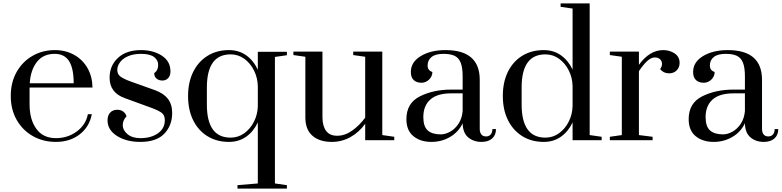

<svg xmlns="http://www.w3.org/2000/svg" viewBox="-20 -820 4572 1123"><path d="M43 -259Q43 -339 77.5 -399.5Q112 -460 170.5 -493.5Q229 -527 301 -527Q364 -527 414 -499Q464 -471 492 -421.5Q520 -372 521 -308H153V-209Q153 -121 192.5 -66.5Q232 -12 307 -12Q376 -12 429 -51Q482 -90 494 -152H517Q503 -78 446 -34Q389 10 307 10Q233 10 173 -23.5Q113 -57 78 -118Q43 -179 43 -259ZM411 -333Q411 -420 384 -462.5Q357 -505 300 -505Q233 -505 196 -458Q159 -411 154 -333Z M609 -116Q609 -145 624.5 -161.5Q640 -178 666 -178Q686 -178 700 -168Q714 -158 720 -140Q698 -116 698 -89Q698 -58 726 -35Q754 -12 801 -12Q864 -12 904 -40.5Q944 -69 944 -117Q944 -145 927 -159Q910 -173 861 -191L710 -246Q621 -278 621 -365Q621 -436 670 -481.5Q719 -527 805 -527Q876 -527 926.5 -494.5Q977 -462 977 -402Q977 -378 964 -363.5Q951 -349 930 -349Q909 -349 895.5 -360.5Q882 -372 882 -392Q895 -402 900 -413.5Q905 -425 905 -441Q905 -469 880.5 -487Q856 -505 805 -505Q761 -505 729.5 -491.5Q698 -478 682 -456Q666 -434 666 -411Q666 -387 683.5 -373Q701 -359 748 -342L888 -292Q937 -274 962 -242Q987 -210 987 -159Q987 -86 941 -38Q895 10 801 10Q719 10 664 -25Q609 -60 609 -116Z M1369 263 1488 253V-104Q1463 -51 1420 -20.5Q1377 10 1319 10Q1248 10 1194 -23Q1140 -56 1110 -116.5Q1080 -177 1080 -258Q1080 -339 1110 -399.5Q1140 -460 1194 -493.5Q1248 -527 1319 -527Q1377 -527 1420 -496.5Q1463 -466 1488 -412V-517H1658V-497L1588 -487V253L1658 263V283H1369ZM1488 -200V-315Q1487 -365 1465.5 -408Q1444 -451 1408.5 -476.5Q1373 -502 1329 -502Q1190 -502 1190 -308V-208Q1190 -15 1329 -15Q1373 -15 1408.5 -40.5Q1444 -66 1465.5 -108.5Q1487 -151 1488 -200Z M1766 -133V-488L1696 -498V-518H1866V-135Q1866 -84 1887 -55Q1908 -26 1952 -26Q1998 -26 2040.5 -56.5Q2083 -87 2116 -132V-488L2046 -498V-518H2216V-30L2286 -20V0H2116V-96Q2080 -46 2029.5 -18Q1979 10 1921 10Q1849 10 1807.5 -26Q1766 -62 1766 -133Z M2357 -123Q2357 -217 2436 -256.5Q2515 -296 2619 -296H2686V-373Q2686 -425 2674.5 -453.5Q2663 -482 2639 -493.5Q2615 -505 2574 -505Q2527 -505 2504 -486.5Q2481 -468 2481 -437Q2481 -408 2509 -399Q2509 -374 2490 -355Q2471 -336 2445 -336Q2417 -336 2400 -351.5Q2383 -367 2383 -399Q2383 -457 2441 -492Q2499 -527 2586 -527Q2786 -527 2786 -353V-67Q2786 -45 2795.5 -33.5Q2805 -22 2823 -22Q2840 -22 2850 -33.5Q2860 -45 2860 -65H2881Q2881 -30 2858.5 -10Q2836 10 2796 10Q2750 10 2718.5 -16.5Q2687 -43 2686 -99Q2662 -48 2612.5 -19Q2563 10 2503 10Q2439 10 2398 -23.5Q2357 -57 2357 -123ZM2686 -170V-274H2619Q2537 -274 2496.5 -237.5Q2456 -201 2456 -135Q2456 -80 2482 -57Q2508 -34 2558 -34Q2585 -34 2613.5 -50Q2642 -66 2662 -96.5Q2682 -127 2686 -170Z M2921 -259Q2921 -340 2951 -400.5Q2981 -461 3035 -494Q3089 -527 3160 -527Q3218 -527 3261 -496.5Q3304 -466 3329 -413V-770L3259 -780V-800H3429V-30L3499 -20V0H3329V-104Q3304 -51 3261 -20.5Q3218 10 3160 10Q3089 10 3035 -23.5Q2981 -57 2951 -117.5Q2921 -178 2921 -259ZM3329 -201V-316Q3328 -366 3306.5 -408.5Q3285 -451 3249.5 -476.5Q3214 -502 3170 -502Q3031 -502 3031 -309V-209Q3031 -15 3170 -15Q3214 -15 3249.5 -40.5Q3285 -66 3306.5 -108.5Q3328 -151 3329 -201Z M3547 -20 3617 -30V-488L3547 -498V-518H3717V-441Q3780 -527 3859 -527Q3897 -527 3926 -507.5Q3955 -488 3955 -452Q3955 -426 3938 -408.5Q3921 -391 3893 -391Q3861 -391 3841 -416Q3852 -430 3852 -446Q3852 -463 3840.5 -473.5Q3829 -484 3810 -484Q3789 -484 3767 -464.5Q3745 -445 3717 -404V-30L3797 -20V0H3547Z M4008 -123Q4008 -217 4087 -256.5Q4166 -296 4270 -296H4337V-373Q4337 -425 4325.5 -453.5Q4314 -482 4290 -493.5Q4266 -505 4225 -505Q4178 -505 4155 -486.5Q4132 -468 4132 -437Q4132 -408 4160 -399Q4160 -374 4141 -355Q4122 -336 4096 -336Q4068 -336 4051 -351.5Q4034 -367 4034 -399Q4034 -457 4092 -492Q4150 -527 4237 -527Q4437 -527 4437 -353V-67Q4437 -45 4446.5 -33.5Q4456 -22 4474 -22Q4491 -22 4501 -33.5Q4511 -45 4511 -65H4532Q4532 -30 4509.5 -10Q4487 10 4447 10Q4401 10 4369.5 -16.5Q4338 -43 4337 -99Q4313 -48 4263.5 -19Q4214 10 4154 10Q4090 10 4049 -23.5Q4008 -57 4008 -123ZM4337 -170V-274H4270Q4188 -274 4147.5 -237.5Q4107 -201 4107 -135Q4107 -80 4133 -57Q4159 -34 4209 -34Q4236 -34 4264.5 -50Q4293 -66 4313 -96.5Q4333 -127 4337 -170Z"/></svg>

Font: Prata
Style: Regular
Weight: 400
Designer: Ivan Petrov
Foundry: Cyreal
Version: Version 2.000